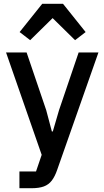

<svg xmlns="http://www.w3.org/2000/svg" viewBox="-20 -798 554 1018"><path d="M293 -214 397 -520H502L283 103Q271 138 254.5 159.5Q238 181 212.5 190.5Q187 200 146 200H83V111H171L201 23L12 -520H121L225 -214L255 -101H260ZM204 -778H314L434 -628L378 -585L259 -702L140 -585L84 -628Z"/></svg>

Font: IBM Plex Sans Medium
Style: Regular
Weight: 500
Designer: Mike Abbink, Paul van der Laan, Pieter van Rosmalen
Foundry: Bold Monday
Version: Version 3.201